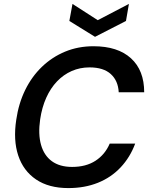

<svg xmlns="http://www.w3.org/2000/svg" viewBox="-20 -948 766 980"><path d="M329 12Q229 12 164 -32Q99 -76 73 -154.5Q47 -233 63 -337Q75 -420 108.5 -488.5Q142 -557 194 -607Q246 -657 312.5 -684.5Q379 -712 457 -712Q581 -712 648.5 -650.5Q716 -589 716 -477H586Q583 -536 545.5 -570Q508 -604 437 -604Q388 -604 346 -585.5Q304 -567 271 -532.5Q238 -498 216 -449Q194 -400 185 -339Q174 -263 189.5 -208.5Q205 -154 245 -125Q285 -96 348 -96Q419 -96 467.5 -127.5Q516 -159 540 -215H670Q644 -145 595.5 -93.5Q547 -42 479.5 -15Q412 12 329 12ZM638 -928 623 -841 465 -760 334 -841 350 -928 479 -845Z"/></svg>

Font: DM Sans 10pt SemiBold
Style: Italic
Weight: 600
Italic angle: -10°
Version: Version 4.004;gftools[0.9.30]